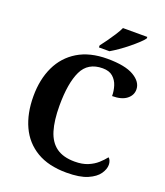

<svg xmlns="http://www.w3.org/2000/svg" viewBox="-166 -1042 1001 1164"><g transform="rotate(20 334.0 -460.5)"><path d="M401 10Q285 10 208 -36Q131 -82 93 -164.5Q55 -247 55 -358Q55 -466 94 -548.5Q133 -631 210 -677.5Q287 -724 400 -724Q515 -724 571.5 -690.5Q628 -657 628 -608Q628 -571 596 -546Q564 -521 503 -521Q503 -554 493 -586Q483 -618 459 -639Q435 -660 393 -660Q298 -660 260.5 -581.5Q223 -503 223 -358Q223 -262 242.5 -198Q262 -134 306.5 -102Q351 -70 425 -70Q474 -70 509 -84.5Q544 -99 568.5 -121Q593 -143 610 -165Q618 -159 622.5 -147Q627 -135 627 -122Q627 -94 606 -63.5Q585 -33 536 -11.5Q487 10 401 10ZM327 -784Q342 -803 360.5 -829Q379 -855 396.5 -882Q414 -909 424 -931H581V-921Q572 -908 550.5 -888Q529 -868 502 -846Q475 -824 447 -804.5Q419 -785 395 -771H327Z"/></g></svg>

Font: Noto Serif Vithkuqi
Style: Regular
Weight: 400
Version: Version 1.005